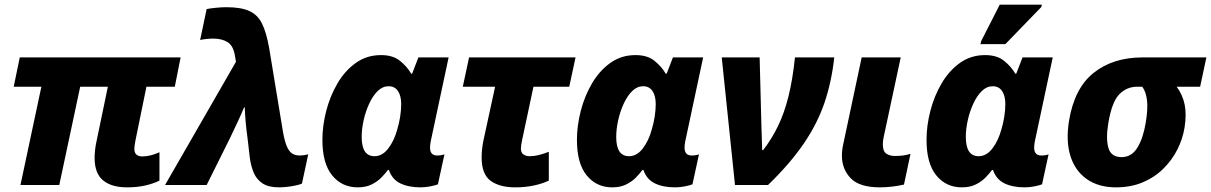

<svg xmlns="http://www.w3.org/2000/svg" viewBox="-20 -796 5210 826"><path d="M526 10Q460 10 423.5 -20Q387 -50 387 -117Q387 -132 389 -150.5Q391 -169 395 -187L444 -423H325L235 0H68L158 -423H39L65 -549H757L732 -423H610L563 -193Q561 -183 559.5 -173Q558 -163 558 -156Q558 -138 567.5 -130.5Q577 -123 592 -123Q609 -123 627.5 -127.5Q646 -132 666 -141V-19Q640 -6 605 2Q570 10 526 10Z M1181 10Q1135 10 1109.5 -7Q1084 -24 1072 -52Q1060 -80 1055 -115L1045 -201Q1035 -273 1033 -334H1030Q1016 -300 1001 -268.5Q986 -237 970 -203L869 0H690L995 -530L991 -555Q984 -599 959.5 -614.5Q935 -630 897 -630Q885 -630 869.5 -628.5Q854 -627 841 -624L869 -757Q883 -760 908.5 -762.5Q934 -765 954 -765Q1016 -765 1052 -749Q1088 -733 1107 -695Q1126 -657 1138 -589L1197 -231Q1205 -185 1215.5 -163Q1226 -141 1239.5 -134Q1253 -127 1269 -127Q1286 -127 1306 -132L1279 -6Q1270 -2 1251.5 2Q1233 6 1213 8Q1193 10 1181 10Z M1519 10Q1451 10 1409 -41.5Q1367 -93 1367 -194Q1367 -255 1383.5 -319Q1400 -383 1432 -437.5Q1464 -492 1511 -525.5Q1558 -559 1619 -559Q1670 -559 1700.5 -534.5Q1731 -510 1749 -479H1753L1780 -549H1910L1833 -188Q1830 -172 1830 -161Q1830 -127 1861 -127Q1878 -127 1892 -132L1864 -3Q1851 2 1830 6Q1809 10 1789 10Q1738 10 1702.5 -7Q1667 -24 1653 -65H1649Q1638 -50 1621 -32.5Q1604 -15 1579 -2.5Q1554 10 1519 10ZM1591 -124Q1625 -124 1650.5 -157.5Q1676 -191 1689 -239Q1697 -265 1701.5 -294Q1706 -323 1706 -348Q1706 -384 1692 -404.5Q1678 -425 1652 -425Q1626 -425 1605 -404.5Q1584 -384 1568.5 -350.5Q1553 -317 1544.5 -279Q1536 -241 1536 -207Q1536 -124 1591 -124Z M2196 10Q2130 10 2091 -18Q2052 -46 2052 -119Q2052 -151 2059 -188L2110 -423H1971L1998 -549H2456L2429 -423H2275L2226 -193Q2224 -184 2222.5 -174Q2221 -164 2221 -157Q2221 -139 2232 -131.5Q2243 -124 2259 -124Q2278 -124 2298 -129Q2318 -134 2341 -143V-19Q2314 -6 2277 2Q2240 10 2196 10Z M2614 10Q2546 10 2504 -41.5Q2462 -93 2462 -194Q2462 -255 2478.5 -319Q2495 -383 2527 -437.5Q2559 -492 2606 -525.5Q2653 -559 2714 -559Q2765 -559 2795.5 -534.5Q2826 -510 2844 -479H2848L2875 -549H3005L2928 -188Q2925 -172 2925 -161Q2925 -127 2956 -127Q2973 -127 2987 -132L2959 -3Q2946 2 2925 6Q2904 10 2884 10Q2833 10 2797.5 -7Q2762 -24 2748 -65H2744Q2733 -50 2716 -32.5Q2699 -15 2674 -2.5Q2649 10 2614 10ZM2686 -124Q2720 -124 2745.5 -157.5Q2771 -191 2784 -239Q2792 -265 2796.5 -294Q2801 -323 2801 -348Q2801 -384 2787 -404.5Q2773 -425 2747 -425Q2721 -425 2700 -404.5Q2679 -384 2663.5 -350.5Q2648 -317 2639.5 -279Q2631 -241 2631 -207Q2631 -124 2686 -124Z M3142 0 3085 -549H3248L3256 -242Q3257 -224 3257.5 -196.5Q3258 -169 3259 -150H3263Q3300 -198 3327 -253.5Q3354 -309 3372 -381Q3390 -453 3400 -549H3569Q3558 -446 3527.5 -355.5Q3497 -265 3438 -178.5Q3379 -92 3284 0Z M3766 10Q3677 10 3639.5 -29.5Q3602 -69 3602 -126Q3602 -151 3608 -177L3687 -549H3855L3782 -208Q3778 -191 3778 -175Q3778 -145 3793 -135Q3808 -125 3830 -125Q3849 -125 3864 -127Q3879 -129 3897 -134L3869 -2Q3849 3 3820 6.5Q3791 10 3766 10Z M4118 10Q4050 10 4008 -41.5Q3966 -93 3966 -194Q3966 -255 3982.5 -319Q3999 -383 4031 -437.5Q4063 -492 4110 -525.5Q4157 -559 4218 -559Q4269 -559 4299.5 -534.5Q4330 -510 4348 -479H4352L4379 -549H4509L4432 -188Q4429 -172 4429 -161Q4429 -127 4460 -127Q4477 -127 4491 -132L4463 -3Q4450 2 4429 6Q4408 10 4388 10Q4337 10 4301.5 -7Q4266 -24 4252 -65H4248Q4237 -50 4220 -32.5Q4203 -15 4178 -2.5Q4153 10 4118 10ZM4190 -124Q4224 -124 4249.5 -157.5Q4275 -191 4288 -239Q4296 -265 4300.5 -294Q4305 -323 4305 -348Q4305 -384 4291 -404.5Q4277 -425 4251 -425Q4225 -425 4204 -404.5Q4183 -384 4167.5 -350.5Q4152 -317 4143.5 -279Q4135 -241 4135 -207Q4135 -124 4190 -124ZM4198 -606 4201 -619 4281 -776H4462L4460 -766L4305 -606Z M4781 10Q4706 10 4655.5 -25.5Q4605 -61 4585 -125Q4565 -189 4579 -276Q4602 -417 4685.5 -483Q4769 -549 4895 -549H5170L5143 -423H5042Q5068 -388 5076.5 -346Q5085 -304 5076 -247Q5068 -198 5045 -152.5Q5022 -107 4984.5 -70Q4947 -33 4896 -11.5Q4845 10 4781 10ZM4805 -120Q4848 -120 4873 -160.5Q4898 -201 4909 -268Q4919 -328 4914.5 -365Q4910 -402 4894 -423H4873Q4827 -423 4795 -390Q4763 -357 4748 -266Q4737 -199 4748.5 -159.5Q4760 -120 4805 -120Z"/></svg>

Font: Noto Sans ExtraBold
Style: Italic
Weight: 800
Italic angle: -12°
Designer: Monotype Design Team
Foundry: Monotype Imaging Inc.
Version: Version 2.013; ttfautohint (v1.8.4.7-5d5b)